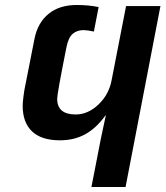

<svg xmlns="http://www.w3.org/2000/svg" viewBox="-20 -749 663 769"><path d="M209 -353.5Q209 -290.5 283.2 -290.5Q332.5 -290.5 374.5 -330.6Q416.5 -370.6 427.2 -428.7L484.9 -724.6H622.6L482.9 0H346.2L384.8 -197.8L403.8 -286.6H402.3Q365.7 -235.8 321.5 -211.4Q277.3 -187 220.2 -187Q146 -187 108.4 -222.7Q70.8 -258.3 70.8 -325.7Q70.8 -337.9 74.2 -364.5Q77.6 -391.1 81.1 -405.8L118.2 -593.8Q130.9 -657.7 174.3 -693.4Q217.8 -729 287.1 -729Q335.4 -729 375 -720.7L356 -622.6Q329.1 -628.4 314.5 -628.4Q289.1 -628.4 271.5 -613.8Q253.9 -599.1 246.1 -559.6Q209 -374 209 -353.5Z"/></svg>

Font: Liberation Sans
Style: Bold Italic
Weight: 700
Italic angle: -12°
Designer: Steve Matteson
Foundry: Ascender Corporation
Version: Version 2.1.5